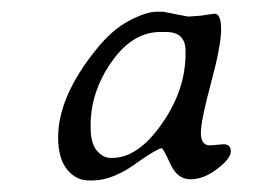

<svg xmlns="http://www.w3.org/2000/svg" viewBox="-20 -692 448 329"><path d="M297.9 -599.6V-605Q297.9 -637.2 264.2 -637.2H254.9Q207 -637.2 171.1 -585.9Q135.3 -534.7 135.3 -477.1V-474.1Q135.3 -446.3 146 -433.8Q156.7 -421.4 169.4 -421.4H172.4Q216.3 -421.4 257.1 -479.5Q297.9 -537.6 297.9 -599.6ZM339.8 -442.9 363.3 -444.8Q375.5 -444.8 375.5 -432.6Q375.5 -420.4 352.3 -402.6Q329.1 -384.8 306.4 -384.8Q283.7 -384.8 271.7 -411.4Q259.8 -438 256.8 -438Q253.9 -438 241.2 -430.7Q228.5 -422.9 218.8 -416Q174.8 -382.8 138.7 -382.8H132.8Q109.9 -382.8 94.7 -401.9Q79.6 -420.9 79.6 -456.5Q79.6 -526.4 145 -607.4Q172.4 -641.6 201.7 -656.7Q231 -671.9 248 -671.9H259.3L302.2 -663.6L322.8 -665L347.7 -668.5Q358.9 -668.5 358.9 -641.4Q358.9 -614.3 341.6 -549.8Q324.2 -485.4 324.2 -464.1Q324.2 -442.9 339.8 -442.9Z"/></svg>

Font: Averia Serif Libre Light
Style: Italic
Weight: 300
Italic angle: -8.5°
Version: Version 1.002